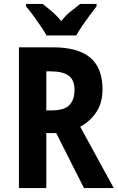

<svg xmlns="http://www.w3.org/2000/svg" viewBox="-20 -954 600 974"><path d="M246 -714Q376 -714 438 -661.5Q500 -609 500 -501Q500 -432 468.5 -385Q437 -338 387 -311L557 0H406L265 -279H215V0H76V-714ZM237 -592H215V-394H242Q306 -394 332 -421Q358 -448 358 -497Q358 -549 328 -570.5Q298 -592 237 -592ZM216 -774Q205 -794 186.5 -821.5Q168 -849 148 -876Q128 -903 112 -922V-934H196Q216 -919 242 -897Q268 -875 291 -847Q313 -876 339 -896.5Q365 -917 387 -934H470V-922Q455 -903 435 -876Q415 -849 396.5 -822Q378 -795 367 -774Z"/></svg>

Font: Noto Sans Sinhala UI Condensed
Style: Bold
Weight: 700
Width: 3
Designer: Jelle Bosma - Monotype Design Team
Foundry: Monotype Imaging Inc.
Version: Version 2.006; ttfautohint (v1.8.4.7-5d5b)